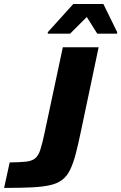

<svg xmlns="http://www.w3.org/2000/svg" viewBox="-51 -919 593 939"><path d="M-30.9 0 -3.7 -124.6Q47.1 -125.2 76.5 -128.5Q105.9 -131.9 121.6 -145.1Q137.2 -158.4 146.3 -186.8Q155.5 -215.2 166.2 -265.3L256.3 -688H431.4L346.3 -284Q332.3 -216.2 319.8 -168.2Q307.4 -120.3 292 -88.9Q276.7 -57.4 253.1 -39.4Q229.5 -21.4 192.6 -13.2Q155.8 -5 101.6 -2.5Q47.5 0 -30.9 0ZM182.4 -754.3 182.9 -761.8 307.5 -899.5H454.6L522 -761.8L521.6 -754.3H424.7L373.4 -835.9L291.9 -754.3Z"/></svg>

Font: Saira Thin
Style: Italic
Weight: 100
Italic angle: -12°
Designer: Hector Gatti with collaboration of the Omnibus-Type team
Foundry: Omnibus-Type
Version: Version 1.101